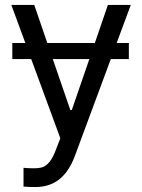

<svg xmlns="http://www.w3.org/2000/svg" viewBox="-20 -550 569 769"><path d="M496.1 -313.5H423.8L279.3 76.2Q255.9 138.2 216.8 168.7Q177.7 199.2 121.1 199.2Q95.7 199.2 74.2 197.3V122.1Q91.8 124 115.2 124Q136.2 124 150.4 119.6Q164.6 115.2 178.7 97.9Q192.9 80.6 206.1 43.9L221.7 3.9L105 -313.5H29.3V-377.9H81.5L25.4 -530.3H117.2L169.4 -377.9H359.9L412.1 -530.3H503.9L447.3 -377.9H496.1ZM261.7 -109.4H267.6L337.9 -313.5H191.4Z"/></svg>

Font: Pretendard GOV
Style: Regular
Weight: 400
Designer: Base glyphs from Inter by Rasmus Andersson; Hangeul glyphs from Noto Sans CJK(Source Han Sans) by Jang Soo-young and Kan
Foundry: Kil Hyung-jin
Version: Version 1.309